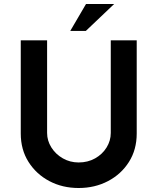

<svg xmlns="http://www.w3.org/2000/svg" viewBox="-20 -934 789 962"><path d="M216 -268Q216 -229 237.5 -195Q259 -161 295 -140.5Q331 -120 374 -120Q420 -120 456.5 -140.5Q493 -161 514 -195Q535 -229 535 -268V-732H665V-265Q665 -184 626 -122.5Q587 -61 521 -26.5Q455 8 374 8Q293 8 227.5 -26.5Q162 -61 123 -122.5Q84 -184 84 -265V-732H216ZM552 -914 410 -779H332L411 -914Z"/></svg>

Font: Reem Kufi SemiBold
Style: Regular
Weight: 600
Designer: Khaled Hosny
Version: Version 1.001